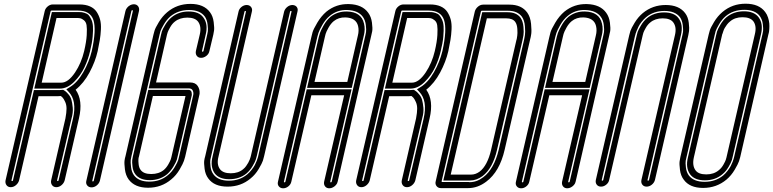

<svg xmlns="http://www.w3.org/2000/svg" viewBox="-20 -817 4172 1036"><path d="M256 156 333 -178Q339 -210 339 -230.5Q339 -251 332 -266.5Q325 -282 319.5 -288.5Q314 -295 308 -299Q301 -298 294 -298H188L83 156Q79 171 66 182Q53 193 38 193Q23 193 15 182Q7 171 10 156L221 -756Q224 -771 237 -782Q250 -793 265 -793H408Q442 -793 465.5 -782.5Q489 -772 501.5 -753Q514 -734 520 -711.5Q526 -689 524.5 -658.5Q523 -628 518.5 -601Q514 -574 507 -541Q494 -484 463 -426Q432 -368 388 -333Q429 -276 406 -178L329 156Q325 171 312 182Q299 193 284 193Q269 193 261 182Q253 171 256 156ZM321 -332 325 -330Q330 -327 335.5 -322.5Q341 -318 351 -306Q361 -294 365.5 -278Q370 -262 372.5 -236Q375 -210 366 -178L288 156Q287 160 291.5 160Q296 160 296 156L374 -178Q396 -274 350 -322L338 -335L357 -347Q398 -372 429.5 -427.5Q461 -483 475 -541Q501 -658 484 -709Q467 -760 401 -760H258Q254 -760 253 -756L42 156Q41 160 45.5 160Q50 160 50 156L163 -331H301Q308 -331 316 -332ZM303 -339H165L260 -752H399Q411 -752 418 -751.5Q425 -751 438 -747Q451 -743 458 -735.5Q465 -728 472.5 -712.5Q480 -697 481.5 -675.5Q483 -654 480 -619.5Q477 -585 466 -541Q456 -497 435.5 -453.5Q415 -410 379 -374.5Q343 -339 303 -339ZM205 -371H311Q348 -371 385 -426Q419 -477 434 -541Q446 -592 448 -628Q450 -664 447 -681.5Q444 -699 432.5 -708Q421 -717 413 -718.5Q405 -720 391 -720H285Z M446 158 657 -758Q659 -767 666 -775.5Q673 -784 682.5 -789Q692 -794 702 -794Q717 -794 725 -783.5Q733 -773 730 -758L519 158Q515 173 502 183.5Q489 194 474 194Q459 194 450.5 183.5Q442 173 446 158ZM689 -758 478 158Q477 162 481 162Q485 162 486 158L697 -758Q698 -762 694 -762Q690 -762 689 -758Z M779 196Q707 196 674 151Q658 129 654 96.5Q650 64 652 49.5Q654 35 657 26L808 -630Q810 -638 814 -652Q818 -666 837 -697.5Q856 -729 882 -751Q935 -796 1008 -796Q1080 -796 1113 -751Q1129 -730 1133 -698Q1137 -666 1135 -652.5Q1133 -639 1131 -630L1110 -542Q1107 -526 1093.5 -515.5Q1080 -505 1065 -505Q1050 -505 1042 -515.5Q1034 -526 1037 -542L1058 -631Q1068 -674 1049 -700Q1032 -722 991 -722Q950 -722 923 -700Q909 -689 898.5 -670.5Q888 -652 885 -643.5Q882 -635 881 -630L822 -372H1006Q1034 -372 1046.5 -353.5Q1059 -335 1057 -311Q1056 -308 1056 -306L979 29Q977 37 972.5 51Q968 65 949.5 97Q931 129 904 151Q851 196 779 196ZM1000 -763Q942 -763 900 -729Q879 -711 864 -685Q849 -659 845.5 -648Q842 -637 841 -630L689 27Q687 34 685.5 45.5Q684 57 687 84Q690 111 703 129Q728 163 786 163Q845 163 886 128Q907 111 922.5 85Q938 59 941.5 47Q945 35 946 29L1023 -306Q1025 -319 1019.5 -329.5Q1014 -340 999 -340H782L849 -630Q850 -637 853.5 -648Q857 -659 871.5 -683Q886 -707 905 -723Q943 -755 998 -755Q1054 -755 1077 -723Q1104 -687 1090 -631L1070 -542Q1069 -538 1073 -538Q1077 -538 1078 -542L1098 -630Q1100 -637 1101.5 -648Q1103 -659 1100 -685Q1097 -711 1085 -728Q1059 -763 1000 -763ZM788 155Q734 155 710 123Q698 107 695 82Q692 57 693.5 45.5Q695 34 697 27L780 -332H997Q1015 -332 1015 -308V-304L938 29Q938 32 934 45Q930 58 915.5 82Q901 106 882 123Q843 155 788 155ZM805 -299 730 27Q728 32 727 41Q726 50 728 69Q730 88 739 100Q755 122 796 122Q837 122 864 100Q878 88 888.5 69.5Q899 51 901.5 42.5Q904 34 905 30L981 -299Z M1208 190Q1136 190 1104 146Q1088 125 1084 94Q1080 63 1082 49.5Q1084 36 1087 27L1267 -754Q1270 -769 1283 -779.5Q1296 -790 1311 -790Q1326 -790 1334.5 -779.5Q1343 -769 1339 -754L1159 28Q1148 70 1167 96Q1184 118 1225 118Q1266 118 1292 96Q1301 89 1308 79Q1315 69 1319.5 61Q1324 53 1327.5 44Q1331 35 1331.5 32Q1332 29 1333 27L1513 -754Q1517 -769 1530 -779.5Q1543 -790 1558 -790Q1567 -790 1574.5 -785.5Q1582 -781 1585 -772.5Q1588 -764 1585 -754L1405 26Q1403 36 1398.5 50Q1394 64 1376 94.5Q1358 125 1332 146Q1280 190 1208 190ZM1299 -754 1119 27Q1117 34 1115 45Q1113 56 1116 81.5Q1119 107 1132 124Q1157 158 1215 158Q1273 158 1314 124Q1327 113 1338 99Q1349 85 1355 73.5Q1361 62 1365.5 50Q1370 38 1371 33.5Q1372 29 1373 27V26L1553 -754Q1554 -758 1550 -758Q1546 -758 1545 -754L1365 27Q1363 34 1360 44.5Q1357 55 1343 79Q1329 103 1310 119Q1272 150 1217 150Q1163 150 1139 119Q1113 83 1127 27L1307 -754Q1308 -758 1304 -758Q1300 -758 1299 -754Z M1852 -755Q1930 -753 1944 -690Q1952 -659 1943 -625L1878 -343H1637L1700 -617Q1702 -625 1706 -638Q1710 -651 1726 -679.5Q1742 -708 1763 -726Q1801 -756 1852 -755ZM1911 -625Q1918 -652 1912 -677Q1901 -721 1844 -723Q1807 -724 1781 -703Q1765 -690 1752.5 -667.5Q1740 -645 1737 -634Q1734 -623 1733 -618L1677 -375H1854ZM1983 -624 1917 -338 1802 163Q1800 173 1793 181Q1786 189 1776.5 194Q1767 199 1757 199Q1742 199 1734 188.5Q1726 178 1729 163L1837 -303H1660L1552 163Q1549 178 1536 188.5Q1523 199 1508 199Q1493 199 1484.5 188.5Q1476 178 1480 163L1660 -617Q1662 -627 1666.5 -643Q1671 -659 1692 -694.5Q1713 -730 1741 -754Q1794 -797 1863 -795Q1935 -793 1967 -748Q1983 -726 1987 -695Q1991 -664 1988.5 -649Q1986 -634 1983 -624ZM1770 163 1951 -624Q1953 -632 1955 -643.5Q1957 -655 1954 -681.5Q1951 -708 1938 -726Q1913 -761 1854 -763Q1800 -765 1759 -731Q1736 -712 1719 -682Q1702 -652 1698 -638.5Q1694 -625 1692 -617L1512 163Q1511 167 1515 167Q1519 167 1520 163L1635 -335H1877L1762 163Q1761 167 1765 167Q1769 167 1770 163Z M2148 156 2225 -178Q2231 -210 2231 -230.5Q2231 -251 2224 -266.5Q2217 -282 2211.5 -288.5Q2206 -295 2200 -299Q2193 -298 2186 -298H2080L1975 156Q1971 171 1958 182Q1945 193 1930 193Q1915 193 1907 182Q1899 171 1902 156L2113 -756Q2116 -771 2129 -782Q2142 -793 2157 -793H2300Q2334 -793 2357.5 -782.5Q2381 -772 2393.5 -753Q2406 -734 2412 -711.5Q2418 -689 2416.5 -658.5Q2415 -628 2410.5 -601Q2406 -574 2399 -541Q2386 -484 2355 -426Q2324 -368 2280 -333Q2321 -276 2298 -178L2221 156Q2217 171 2204 182Q2191 193 2176 193Q2161 193 2153 182Q2145 171 2148 156ZM2213 -332 2217 -330Q2222 -327 2227.5 -322.5Q2233 -318 2243 -306Q2253 -294 2257.5 -278Q2262 -262 2264.5 -236Q2267 -210 2258 -178L2180 156Q2179 160 2183.5 160Q2188 160 2188 156L2266 -178Q2288 -274 2242 -322L2230 -335L2249 -347Q2290 -372 2321.5 -427.5Q2353 -483 2367 -541Q2393 -658 2376 -709Q2359 -760 2293 -760H2150Q2146 -760 2145 -756L1934 156Q1933 160 1937.5 160Q1942 160 1942 156L2055 -331H2193Q2200 -331 2208 -332ZM2195 -339H2057L2152 -752H2291Q2303 -752 2310 -751.5Q2317 -751 2330 -747Q2343 -743 2350 -735.5Q2357 -728 2364.5 -712.5Q2372 -697 2373.5 -675.5Q2375 -654 2372 -619.5Q2369 -585 2358 -541Q2348 -497 2327.5 -453.5Q2307 -410 2271 -374.5Q2235 -339 2195 -339ZM2097 -371H2203Q2240 -371 2277 -426Q2311 -477 2326 -541Q2338 -592 2340 -628Q2342 -664 2339 -681.5Q2336 -699 2324.5 -708Q2313 -717 2305 -718.5Q2297 -720 2283 -720H2177Z M2506 198Q2502 198 2499 198H2359Q2344 198 2335.5 187Q2327 176 2331 161L2542 -755Q2546 -770 2559 -781Q2572 -792 2587 -792H2729Q2794 -792 2825 -749Q2842 -725 2845.5 -688.5Q2849 -652 2846.5 -634Q2844 -616 2840 -602L2703 -9Q2676 109 2604 163Q2558 198 2506 198ZM2580 -759Q2576 -759 2575 -755L2363 161Q2362 165 2366 165H2508Q2511 166 2514 166Q2553 166 2588 139Q2646 95 2671 -9L2808 -603Q2810 -613 2812.5 -627.5Q2815 -642 2812.5 -674.5Q2810 -707 2796 -727Q2772 -759 2721 -759ZM2516 157Q2513 157 2511 157H2510H2372L2582 -751H2719Q2767 -751 2789 -721Q2802 -702 2804.5 -671.5Q2807 -641 2804.5 -627Q2802 -613 2800 -604V-603L2662 -9Q2639 91 2584 133Q2551 157 2516 157ZM2412 125H2517Q2519 125 2522 125H2523Q2546 125 2568 109Q2610 77 2630 -9L2767 -603Q2767 -604 2768 -605Q2769 -613 2771 -624.5Q2773 -636 2771.5 -660.5Q2770 -685 2760 -699Q2746 -718 2712 -718H2607Z M3136 -755Q3214 -753 3228 -690Q3236 -659 3227 -625L3162 -343H2921L2984 -617Q2986 -625 2990 -638Q2994 -651 3010 -679.5Q3026 -708 3047 -726Q3085 -756 3136 -755ZM3195 -625Q3202 -652 3196 -677Q3185 -721 3128 -723Q3091 -724 3065 -703Q3049 -690 3036.5 -667.5Q3024 -645 3021 -634Q3018 -623 3017 -618L2961 -375H3138ZM3267 -624 3201 -338 3086 163Q3084 173 3077 181Q3070 189 3060.5 194Q3051 199 3041 199Q3026 199 3018 188.5Q3010 178 3013 163L3121 -303H2944L2836 163Q2833 178 2820 188.5Q2807 199 2792 199Q2777 199 2768.5 188.5Q2760 178 2764 163L2944 -617Q2946 -627 2950.5 -643Q2955 -659 2976 -694.5Q2997 -730 3025 -754Q3078 -797 3147 -795Q3219 -793 3251 -748Q3267 -726 3271 -695Q3275 -664 3272.5 -649Q3270 -634 3267 -624ZM3054 163 3235 -624Q3237 -632 3239 -643.5Q3241 -655 3238 -681.5Q3235 -708 3222 -726Q3197 -761 3138 -763Q3084 -765 3043 -731Q3020 -712 3003 -682Q2986 -652 2982 -638.5Q2978 -625 2976 -617L2796 163Q2795 167 2799 167Q2803 167 2804 163L2919 -335H3161L3046 163Q3045 167 3049 167Q3053 167 3054 163Z M3572 -790Q3644 -790 3677 -746Q3693 -725 3696.5 -694Q3700 -663 3698 -649.5Q3696 -636 3694 -627L3514 154Q3510 169 3497 179.5Q3484 190 3469 190Q3454 190 3446 179.5Q3438 169 3441 154L3622 -628Q3632 -670 3613 -696Q3597 -718 3556 -718Q3515 -718 3489 -696Q3475 -685 3464.5 -666.5Q3454 -648 3451.5 -640Q3449 -632 3448 -627L3267 154Q3264 169 3251 179.5Q3238 190 3223 190Q3208 190 3200 179.5Q3192 169 3195 154L3375 -626Q3377 -636 3381.5 -650Q3386 -664 3404.5 -694.5Q3423 -725 3448 -746Q3501 -790 3572 -790ZM3482 154 3662 -627Q3664 -634 3665.5 -645Q3667 -656 3664 -681.5Q3661 -707 3649 -724Q3623 -758 3565 -758Q3507 -758 3466 -724Q3453 -713 3442 -699Q3431 -685 3425.5 -673.5Q3420 -662 3415 -650Q3410 -638 3409 -633.5Q3408 -629 3408 -627L3407 -626L3227 154Q3226 158 3230 158Q3234 158 3235 154L3416 -627Q3417 -634 3420.5 -644.5Q3424 -655 3438 -679Q3452 -703 3471 -719Q3509 -750 3563 -750Q3618 -750 3641 -719Q3668 -683 3654 -627L3474 154Q3473 158 3477 158Q3481 158 3482 154Z M3774 197Q3701 197 3669 152Q3653 131 3649 99.5Q3645 68 3647 54Q3649 40 3651 31L3804 -631Q3806 -639 3810 -653Q3814 -667 3833 -698.5Q3852 -730 3878 -752Q3931 -797 4003 -797Q4076 -797 4109 -752Q4119 -739 4124.5 -721.5Q4130 -704 4131 -690Q4132 -676 4131 -661Q4130 -646 4128.5 -640.5Q4127 -635 4126 -631L3974 31Q3972 39 3967.5 53Q3963 67 3944.5 98.5Q3926 130 3900 152Q3846 197 3774 197ZM3996 -764Q3937 -764 3896 -730Q3875 -712 3860 -686Q3845 -660 3841.5 -649Q3838 -638 3837 -631L3684 32Q3682 39 3680 50Q3678 61 3681 86.5Q3684 112 3697 130Q3723 164 3782 164Q3840 164 3882 130Q3895 119 3906 104.5Q3917 90 3923 78.5Q3929 67 3933.5 55Q3938 43 3939 38.5Q3940 34 3941 31L4094 -632Q4096 -639 4097.5 -650Q4099 -661 4096 -686.5Q4093 -712 4080 -730Q4055 -764 3996 -764ZM3704 124Q3678 88 3692 32L3845 -631Q3845 -634 3849 -647Q3853 -660 3867 -684Q3881 -708 3900 -724Q3939 -756 3994 -756Q4049 -756 4073 -724Q4100 -688 4086 -632L3933 31Q3933 34 3929 47Q3925 60 3911 84Q3897 108 3877 124Q3839 156 3783.5 156Q3728 156 3704 124ZM3919 -701Q3910 -694 3902.5 -684Q3895 -674 3890.5 -666Q3886 -658 3883 -649Q3880 -640 3879 -636.5Q3878 -633 3877 -632L3724 32Q3714 76 3733 102Q3749 124 3791 124Q3832 124 3859 101Q3873 90 3883.5 71.5Q3894 53 3896.5 44.5Q3899 36 3900 32L4053 -632Q4064 -676 4045 -702Q4028 -724 3986.5 -724Q3945 -724 3919 -701Z"/></svg>

Font: Soda Fountain
Style: InlineOblique
Weight: 400
Version: Version 1.0